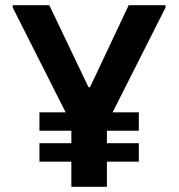

<svg xmlns="http://www.w3.org/2000/svg" viewBox="-20 -720 689 740"><path d="M170 -700 321 -384H327L476 -700H618V-691L414 -287H515V-216H392V-168H515V-97H392V0H255V-97H132V-168H255V-216H132V-287H233L29 -691V-700Z"/></svg>

Font: Lopes Sans
Style: Bold
Weight: 700
Designer: Gabriel Lam, Diego Maldonado
Foundry: TypeRant, Foresti Design
Version: Version 4.000